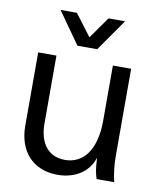

<svg xmlns="http://www.w3.org/2000/svg" viewBox="-84 -812 746 891"><g transform="rotate(10 288.5 -366.0)"><path d="M247 12C332 12 394 -31 415 -98C417 -51 421 -27 430 0H513C504 -37 499 -76 499 -125V-532H413V-272C413 -140 360 -62 269 -62C192 -62 147 -118 147 -212V-532H61V-186C61 -65 133 12 247 12ZM235 -594H328L433 -744H355L283 -642L206 -744H129Z"/></g></svg>

Font: Ronzino
Style: Regular
Weight: 400
Designer: Nunzio Mazzaferro
Foundry: Collletttivo
Version: Version 1.000;Glyphs 3.3 (3337)